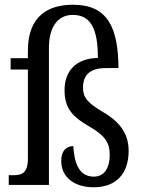

<svg xmlns="http://www.w3.org/2000/svg" viewBox="-20 -782 602 812"><path d="M376 10C468 10 524 -44 524 -144C524 -211 493 -263 416 -308C351 -346 331 -370 331 -411C331 -462 358 -494 426 -494H481C480 -666 435 -762 289 -762C182 -762 98 -713 98 -568V-536H25V-488H98V-113C98 -50 73 -41 36 -41H17V0H187V-581C187 -663 221 -719 288 -719C365 -719 394 -658 394 -537C302 -535 253 -483 253 -400C253 -319 292 -285 361 -245C427 -207 444 -175 444 -128C444 -67 418 -35 377 -35C315 -35 294 -91 290 -164C267 -164 239 -151 239 -101C239 -32 295 10 376 10Z"/></svg>

Font: Noto Serif Lao Cond
Style: Regular
Weight: 400
Width: 3
Designer: Monotype Design Team
Foundry: Monotype Imaging Inc.
Version: Version 2.004